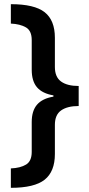

<svg xmlns="http://www.w3.org/2000/svg" viewBox="-20 -738 427 920"><path d="M32 69Q78 67 105 50.5Q132 34 132 -10V-153Q132 -207 157.5 -236.5Q183 -266 236 -275V-281Q183 -290 157.5 -319.5Q132 -349 132 -404V-546Q132 -591 104 -607Q76 -623 32 -625V-718Q145 -718 194 -679.5Q243 -641 243 -557V-417Q243 -369 272.5 -347.5Q302 -326 357 -326V-230Q303 -230 273 -209Q243 -188 243 -140V0Q243 84 194 123Q145 162 32 162Z"/></svg>

Font: Noto Sans Khmer UI SemiCondensed SemiBold
Style: Regular
Weight: 600
Width: 4
Designer: Danh Hong and the Monotype Design Team
Foundry: Monotype Imaging Inc.
Version: Version 2.002; ttfautohint (v1.8.4.7-5d5b)